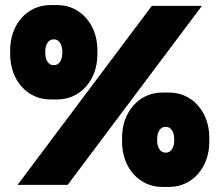

<svg xmlns="http://www.w3.org/2000/svg" viewBox="-20 -727 863 755"><path d="M177 -336H206C295 -336 363 -411 363 -513V-530C363 -632 295 -707 206 -707H177C88 -707 20 -632 20 -530V-513C20 -411 88 -336 177 -336ZM49 0H246L774 -704H577ZM189 -471C173 -471 158 -488 158 -518V-525C158 -555 173 -572 189 -572H194C210 -572 225 -555 225 -525V-518C225 -488 210 -471 194 -471ZM617 8H646C735 8 803 -67 803 -169V-186C803 -288 735 -363 646 -363H617C528 -363 460 -288 460 -186V-169C460 -67 528 8 617 8ZM629 -127C613 -127 598 -144 598 -174V-181C598 -211 613 -228 629 -228H634C650 -228 665 -211 665 -181V-174C665 -144 650 -127 634 -127Z"/></svg>

Font: Fixel Text Black
Style: Regular
Weight: 900
Width: 4
Designer: AlfaBravo + MacPaw
Foundry: Kyrylo Tkachov, Marchela Mozhyna, Serhii Makarenko, Maria Weinstein, Zakhar Kryvoshyya
Version: Version 1.211